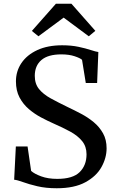

<svg xmlns="http://www.w3.org/2000/svg" viewBox="-20 -993 624 1024"><path d="M282.5 11Q224 11 178.8 0.2Q133.5 -10.5 102.8 -21.8Q72 -33 55.5 -34.5L64.5 -212H127L146 -81.5Q163 -66 199.5 -52.5Q236 -39 285.5 -39Q368.5 -39 405 -75.2Q441.5 -111.5 441.5 -170Q441.5 -211.5 418.2 -240.2Q395 -269 354.8 -291Q314.5 -313 264 -335Q233.5 -348.5 199 -366.8Q164.5 -385 134 -411Q103.5 -437 84.2 -473.2Q65 -509.5 65 -559Q65 -613.5 94.5 -657Q124 -700.5 179.2 -726Q234.5 -751.5 311.5 -751.5Q360.5 -751.5 399 -743.2Q437.5 -735 464 -726.2Q490.5 -717.5 504.5 -715.5L498 -550.5H437.5L417.5 -674Q408 -683 378.2 -693Q348.5 -703 307.5 -703Q236 -703 200.8 -672.8Q165.5 -642.5 165.5 -588.5Q165.5 -546 188.2 -518Q211 -490 250.8 -468.2Q290.5 -446.5 341 -422Q376 -405.5 412.5 -386.2Q449 -367 479.8 -341.5Q510.5 -316 529.5 -282Q548.5 -248 548.5 -202Q548.5 -151 521.2 -102Q494 -53 435.2 -21Q376.5 11 282.5 11ZM278 -973H361L488.5 -828.5L453.5 -799.5L319.5 -899L185 -799.5L150 -828Z"/></svg>

Font: Merriweather Text
Style: Regular
Weight: 400
Designer: Eben Sorkin
Foundry: Eben Sorkin
Version: Version 2.100; ttfautohint (v1.7.19-72a1) -l 8 -r 50 -G 200 